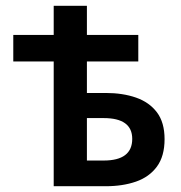

<svg xmlns="http://www.w3.org/2000/svg" viewBox="-20 -645 628 665"><path d="M166 0V-432H26V-524H166V-625H281V-524H459V-432H281V-323H346Q405 -323 451 -307Q497 -291 523.5 -256Q550 -221 550 -163Q550 -104 523.5 -68Q497 -32 451 -16Q405 0 346 0ZM281 -89H339Q438 -89 438 -164Q438 -236 339 -236H281Z"/></svg>

Font: Source Sans Pro SemiBold
Style: Regular
Weight: 600
Designer: Paul D. Hunt
Foundry: Adobe Systems Incorporated
Version: Version 2.045;hotconv 1.0.109;makeotfexe 2.5.65596